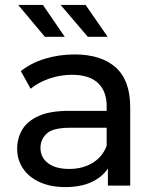

<svg xmlns="http://www.w3.org/2000/svg" viewBox="-20 -757 638 783"><path d="M420 0V-112L415 -133V-324Q415 -385 379.5 -418.5Q344 -452 273 -452Q226 -452 181 -436.5Q136 -421 105 -395L65 -467Q106 -500 163.5 -517.5Q221 -535 284 -535Q393 -535 452 -482Q511 -429 511 -320V0ZM246 6Q187 6 142.5 -14Q98 -34 74 -69.5Q50 -105 50 -150Q50 -193 70.5 -228Q91 -263 137.5 -284Q184 -305 263 -305H431V-236H267Q195 -236 170 -212Q145 -188 145 -154Q145 -115 176 -91.5Q207 -68 262 -68Q316 -68 356.5 -92Q397 -116 415 -162L434 -96Q415 -49 367 -21.5Q319 6 246 6ZM338 -607 227 -737H329L419 -607ZM163 -607 54 -737H155L244 -607Z"/></svg>

Font: Montserrat Thin Medium
Style: Regular
Weight: 500
Version: Version 9.000